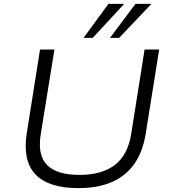

<svg xmlns="http://www.w3.org/2000/svg" viewBox="-20 -960 879 988"><path d="M384 8Q306 8 250.5 -10Q195 -28 162 -63Q129 -98 118 -150Q107 -202 117 -270L186 -705H260L189 -265Q173 -159 223.5 -109.5Q274 -60 389 -60Q505 -60 571.5 -111.5Q638 -163 655 -270L724 -705H799L730 -273Q715 -179 671 -116.5Q627 -54 555 -23Q483 8 384 8ZM410 -765 538 -940H619L457 -765ZM546 -765 677 -940H759L593 -765Z"/></svg>

Font: Nunito Sans 7pt SemiExpanded Light
Style: Italic
Weight: 300
Width: 6
Italic angle: -9°
Designer: Vernon Adams
Foundry: Vernon Adams
Version: Version 3.101;gftools[0.9.27]